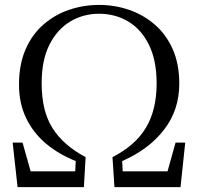

<svg xmlns="http://www.w3.org/2000/svg" viewBox="-20 -765 810 785"><path d="M51.8 0 31.8 -182H72.2L111.7 -41.9L80.6 -64.6H304.5L286.4 -41.7L289.6 -106.5Q221.9 -133.3 169.7 -176.4Q117.6 -219.5 87.7 -280.4Q57.7 -341.3 57.7 -419.1Q57.7 -501.5 84.5 -563Q111.3 -624.5 157.9 -664.9Q204.5 -705.4 263.2 -725.1Q321.9 -744.9 384.8 -744.9Q449.2 -744.9 507.8 -724.7Q566.4 -704.6 612.9 -664.4Q659.4 -624.3 686.2 -563.8Q713 -503.3 713 -422.7Q713 -315.9 651.3 -235.4Q589.6 -154.8 479.6 -106.5L482.8 -42.5L465.6 -64.6H686.7L658.4 -40.9L697.8 -182H737.3L718.1 0H447.9L439.9 -122.6Q534.1 -170.8 577.2 -243.7Q620.4 -316.5 620.4 -424Q620.4 -517.4 589.4 -580.9Q558.4 -644.5 505 -676.7Q451.5 -708.8 384.8 -708.8Q320.2 -708.8 267 -676.9Q213.7 -644.9 182 -581.9Q150.3 -518.8 150.3 -424Q150.3 -311.1 194.8 -241Q239.2 -170.8 330 -122.6L323 0Z"/></svg>

Font: Noto Serif KR ExtraLight
Style: Regular
Weight: 200
Designer: Ryoko NISHIZUKA 西塚涼子 (kana & ideographs); Frank Grießhammer (Latin, Greek & Cyrillic); Wenlong ZHANG 张文龙 (bopomofo); San
Foundry: Adobe
Version: Version 2.002-H1;hotconv 1.1.0;makeotfexe 2.6.0